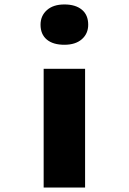

<svg xmlns="http://www.w3.org/2000/svg" viewBox="-20 -842 577 862"><path d="M176 0V-533H362V0ZM269 -641Q218 -641 190 -664.5Q162 -688 162 -731Q162 -771 190.5 -796.5Q219 -822 269 -822Q319 -822 347.5 -798.5Q376 -775 376 -731Q376 -691 347.5 -666Q319 -641 269 -641Z"/></svg>

Font: Lexend Peta ExtraBold
Style: Regular
Weight: 800
Version: Version 1.007